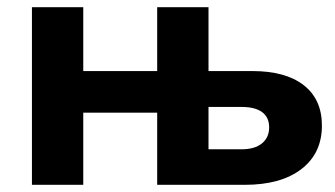

<svg xmlns="http://www.w3.org/2000/svg" viewBox="-20 -515 934 535"><path d="M877 -165Q877 -88 820 -44Q763 0 662 0H418V-201H212V0H69V-495H212V-317H418V-495H561V-317H683Q776 -317 826.5 -277.5Q877 -238 877 -165ZM730 -160Q730 -188 710.5 -202.5Q691 -217 653 -217H561V-99H653Q690 -99 710 -115.5Q730 -132 730 -160Z"/></svg>

Font: Montserrat Ace
Style: Bold
Weight: 700
Designer: Julieta Ulanovsky
Foundry: Julieta Ulanovsky
Version: Version 1